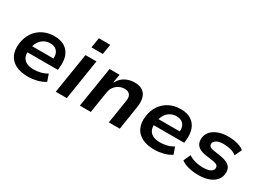

<svg xmlns="http://www.w3.org/2000/svg" viewBox="-29 -1392 2797 2065"><g transform="rotate(30 1369.5 -360.0)"><path d="M315 10Q218 10 157 -22.5Q96 -55 70 -114.5Q44 -174 55 -254Q65 -330 103 -387.5Q141 -445 203.5 -478Q266 -511 349 -511Q425 -511 476 -478.5Q527 -446 548.5 -386.5Q570 -327 560 -244L557 -215H156L168 -297H470L452 -276Q460 -322 449.5 -354Q439 -386 412.5 -404Q386 -422 344 -422Q303 -422 269.5 -403Q236 -384 214.5 -351Q193 -318 186 -275L182 -252Q173 -199 187 -162.5Q201 -126 237 -107Q273 -88 328 -88Q369 -88 412.5 -98.5Q456 -109 492 -132L522 -46Q478 -17 422 -3.5Q366 10 315 10Z M749 -605 769 -730H911L890 -605ZM655 0 735 -501H871L792 0Z M954 0 1034 -501H1158L1141 -399H1146Q1178 -458 1230 -484.5Q1282 -511 1342 -511Q1403 -511 1440.5 -486.5Q1478 -462 1492.5 -414Q1507 -366 1496 -295L1450 0H1314L1360 -289Q1366 -324 1360 -347.5Q1354 -371 1335 -384.5Q1316 -398 1282 -398Q1244 -398 1212 -380.5Q1180 -363 1159.5 -335Q1139 -307 1133 -270L1090 0Z M1884 10Q1787 10 1726 -22.5Q1665 -55 1639 -114.5Q1613 -174 1624 -254Q1634 -330 1672 -387.5Q1710 -445 1772.5 -478Q1835 -511 1918 -511Q1994 -511 2045 -478.5Q2096 -446 2117.5 -386.5Q2139 -327 2129 -244L2126 -215H1725L1737 -297H2039L2021 -276Q2029 -322 2018.5 -354Q2008 -386 1981.5 -404Q1955 -422 1913 -422Q1872 -422 1838.5 -403Q1805 -384 1783.5 -351Q1762 -318 1755 -275L1751 -252Q1742 -199 1756 -162.5Q1770 -126 1806 -107Q1842 -88 1897 -88Q1938 -88 1981.5 -98.5Q2025 -109 2061 -132L2091 -46Q2047 -17 1991 -3.5Q1935 10 1884 10Z M2433 10Q2364 10 2306 -4.5Q2248 -19 2213 -47L2252 -134Q2276 -117 2306.5 -106Q2337 -95 2370 -90Q2403 -85 2433 -85Q2489 -85 2521 -101Q2553 -117 2556 -144Q2559 -167 2545 -180.5Q2531 -194 2497 -200L2387 -216Q2317 -227 2286 -263.5Q2255 -300 2263 -360Q2268 -402 2297.5 -435.5Q2327 -469 2380.5 -490Q2434 -511 2510 -511Q2547 -511 2584 -504.5Q2621 -498 2652.5 -486Q2684 -474 2703 -456L2662 -369Q2634 -394 2589 -405Q2544 -416 2501 -416Q2446 -416 2416 -398.5Q2386 -381 2382 -356Q2379 -334 2392.5 -320.5Q2406 -307 2439 -302L2542 -286Q2619 -272 2651.5 -237.5Q2684 -203 2675 -139Q2669 -95 2637.5 -61Q2606 -27 2553.5 -8.5Q2501 10 2433 10Z"/></g></svg>

Font: Nunito Sans 7pt
Style: Bold Italic
Weight: 700
Italic angle: -9°
Version: Version 3.101;gftools[0.9.27]